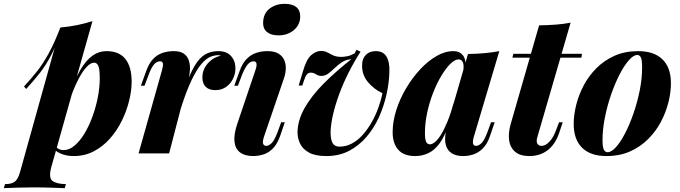

<svg xmlns="http://www.w3.org/2000/svg" viewBox="-118 -798 3539 999"><path d="M372 -472Q354 -472 333.5 -450.5Q313 -429 292.5 -390.5Q272 -352 254.5 -304Q237 -256 224 -202L243 -302Q270 -383 300 -434Q330 -485 363.5 -508.5Q397 -532 436 -532Q502 -532 534.5 -491Q567 -450 567 -373Q567 -327 554 -274Q541 -221 516 -170Q491 -119 454.5 -77.5Q418 -36 370.5 -11Q323 14 266 14Q232 14 205 4Q178 -6 164 -22L171 -36Q180 -26 190 -21.5Q200 -17 213 -17Q242 -17 269.5 -40Q297 -63 320.5 -101.5Q344 -140 362 -188.5Q380 -237 390.5 -289.5Q401 -342 401 -390Q401 -441 393 -456.5Q385 -472 372 -472ZM196 -655Q243 -659 284 -667.5Q325 -676 363 -688L149 71Q134 126 154 142.5Q174 159 225 160L219 181Q194 180 149 178.5Q104 177 53 177Q10 177 -33 178.5Q-76 180 -98 181L-92 160Q-56 160 -40 146.5Q-24 133 -14 98ZM7 -348Q43 -387 74 -426Q105 -465 134.5 -518.5Q164 -572 195 -652L198 -636Q177 -567 149.5 -513.5Q122 -460 89 -418Q56 -376 18 -335Z M762 0H603L725 -433Q732 -458 729.5 -468.5Q727 -479 715 -479Q698 -479 684 -463.5Q670 -448 655 -408L634 -352H615L643 -429Q657 -468 678 -490.5Q699 -513 727 -522.5Q755 -532 786 -532Q819 -532 837.5 -519.5Q856 -507 863.5 -486Q871 -465 870.5 -440.5Q870 -416 864 -392ZM1018 -511Q998 -511 976 -502Q954 -493 930 -465Q906 -437 879.5 -382.5Q853 -328 824 -237.5Q795 -147 764 -12L786 -150Q817 -263 842.5 -336.5Q868 -410 893.5 -453.5Q919 -497 949 -514.5Q979 -532 1018 -532Q1061 -532 1084 -506.5Q1107 -481 1107 -443Q1107 -413 1093.5 -386.5Q1080 -360 1056.5 -344.5Q1033 -329 1003 -329Q970 -329 952.5 -346Q935 -363 935 -396Q935 -423 948 -446.5Q961 -470 983 -486.5Q1005 -503 1031 -508Q1028 -509 1025 -510Q1022 -511 1018 -511Z M1251 -680Q1252 -728 1284.5 -753Q1317 -778 1363 -778Q1404 -778 1424.5 -760.5Q1445 -743 1444 -710Q1443 -668 1410.5 -641Q1378 -614 1331 -614Q1292 -614 1271 -631.5Q1250 -649 1251 -680ZM1211 -433Q1227 -479 1201 -479Q1185 -479 1171 -463Q1157 -447 1141 -408L1120 -352H1101L1129 -429Q1143 -468 1164.5 -490.5Q1186 -513 1214 -522.5Q1242 -532 1273 -532Q1310 -532 1331 -519Q1352 -506 1361 -485.5Q1370 -465 1369 -440.5Q1368 -416 1360 -392L1255 -85Q1247 -59 1251.5 -49Q1256 -39 1268 -39Q1279 -39 1294 -52Q1309 -65 1326 -110L1345 -162H1364L1339 -89Q1324 -48 1302 -25.5Q1280 -3 1253 5.5Q1226 14 1200 14Q1156 14 1131 -5Q1106 -24 1102 -61Q1098 -98 1116 -152Z M1872 -313Q1827 -334 1796 -371.5Q1765 -409 1766 -458Q1766 -493 1785.5 -512.5Q1805 -532 1837 -532Q1876 -532 1893 -503.5Q1910 -475 1908 -426Q1907 -370 1893.5 -308.5Q1880 -247 1854.5 -190Q1829 -133 1790 -87Q1751 -41 1699 -13.5Q1647 14 1580 14Q1522 14 1489 -4.5Q1456 -23 1443 -51.5Q1430 -80 1430 -110Q1431 -173 1467.5 -237Q1504 -301 1567.5 -364.5Q1631 -428 1710 -490Q1682 -488 1661.5 -474.5Q1641 -461 1624 -444.5Q1607 -428 1590.5 -415.5Q1574 -403 1554 -403Q1538 -403 1526 -411.5Q1514 -420 1499 -420Q1486 -420 1478 -410Q1470 -400 1463 -377L1455 -353H1436L1458 -426Q1476 -489 1501 -511Q1526 -533 1552 -533Q1571 -533 1585 -525.5Q1599 -518 1615.5 -510Q1632 -502 1659 -502Q1671 -502 1689 -505.5Q1707 -509 1727 -520L1737 -539L1758 -529Q1724 -476 1695.5 -419.5Q1667 -363 1646.5 -307Q1626 -251 1614.5 -200.5Q1603 -150 1602 -111Q1602 -72 1612.5 -53.5Q1623 -35 1648 -35Q1682 -35 1712.5 -51Q1743 -67 1768.5 -95.5Q1794 -124 1814.5 -159.5Q1835 -195 1849.5 -234.5Q1864 -274 1872 -313Z M2119 -47Q2131 -47 2146 -59.5Q2161 -72 2177 -98Q2193 -124 2210 -165Q2227 -206 2243 -264L2218 -156Q2198 -92 2171 -54.5Q2144 -17 2111.5 -1.5Q2079 14 2043 14Q1983 14 1954 -19Q1925 -52 1925 -110Q1925 -166 1944 -225.5Q1963 -285 1995.5 -339.5Q2028 -394 2068.5 -437.5Q2109 -481 2153.5 -506.5Q2198 -532 2241 -532Q2274 -532 2291.5 -509Q2309 -486 2303 -433L2292 -427Q2297 -458 2290.5 -473.5Q2284 -489 2268 -489Q2249 -489 2226 -466.5Q2203 -444 2179.5 -405.5Q2156 -367 2136.5 -317.5Q2117 -268 2105 -213Q2093 -158 2093 -105Q2093 -74 2099 -60.5Q2105 -47 2119 -47ZM2317 -517Q2366 -518 2404.5 -521.5Q2443 -525 2480 -532L2347 -85Q2343 -71 2342.5 -60.5Q2342 -50 2346.5 -44.5Q2351 -39 2360 -39Q2371 -39 2386 -52Q2401 -65 2418 -110L2437 -162H2456L2431 -89Q2417 -48 2394 -25.5Q2371 -3 2345 5.5Q2319 14 2293 14Q2237 14 2213 -19Q2198 -41 2198 -74Q2198 -107 2211 -152Z M2910 -518 2907 -498H2548L2553 -518ZM2678 -85Q2671 -62 2678 -50.5Q2685 -39 2700 -39Q2720 -39 2740.5 -60.5Q2761 -82 2775 -120L2791 -162H2810L2791 -105Q2771 -47 2731.5 -16.5Q2692 14 2636 14Q2588 14 2562 -8.5Q2536 -31 2531 -68.5Q2526 -106 2539 -152L2687 -666Q2736 -667 2775 -670Q2814 -673 2851 -680Z M3198 -512Q3178 -512 3153.5 -484Q3129 -456 3105 -409Q3081 -362 3061 -304Q3041 -246 3029 -185Q3017 -124 3017 -68Q3017 -34 3023.5 -20Q3030 -6 3044 -6Q3063 -6 3087 -32.5Q3111 -59 3134.5 -104.5Q3158 -150 3178 -207.5Q3198 -265 3210.5 -327Q3223 -389 3223 -448Q3223 -488 3216 -500Q3209 -512 3198 -512ZM2867 -153Q2867 -200 2880 -252Q2893 -304 2919 -353.5Q2945 -403 2985.5 -443.5Q3026 -484 3080 -508Q3134 -532 3203 -532Q3285 -532 3329 -489Q3373 -446 3373 -365Q3373 -318 3360 -266Q3347 -214 3321 -164.5Q3295 -115 3254.5 -74.5Q3214 -34 3160 -10Q3106 14 3037 14Q2955 14 2911 -29Q2867 -72 2867 -153Z"/></svg>

Font: Playfair Display ExtraBold
Style: Italic
Weight: 800
Italic angle: -14°
Designer: Claus Eggers Sørensen
Foundry: Claus Eggers Sørensen
Version: Version 1.203